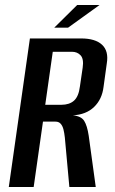

<svg xmlns="http://www.w3.org/2000/svg" viewBox="-20 -744 457 764"><path d="M15 0 99 -591H303Q359 -591 386 -566Q413 -541 405 -492L392 -398Q386 -349 354.5 -318.5Q323 -288 270 -285Q303 -282 315 -263Q327 -244 333 -204L361 0H256L238 -197Q236 -215 232.5 -229Q229 -243 221.5 -251.5Q214 -260 201 -260H151L114 0ZM160 -327H224Q256 -327 274.5 -343.5Q293 -360 298 -400L309 -475Q314 -509 301 -523.5Q288 -538 266 -538H190ZM196 -634 287 -724H376L251 -634Z"/></svg>

Font: Alumni Sans Thin SemiBold
Style: Italic
Weight: 600
Italic angle: -8°
Version: Version 1.016